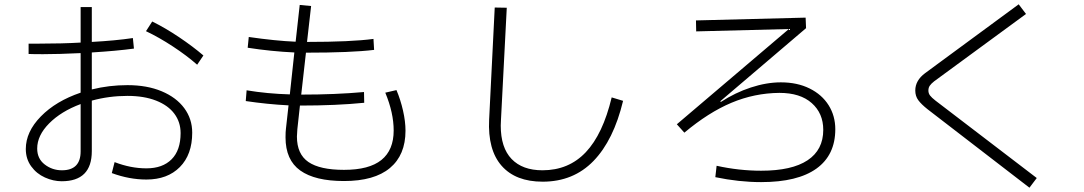

<svg xmlns="http://www.w3.org/2000/svg" viewBox="-20 -830 5040 893"><path d="M874 -213Q874 -111 816.5 -53Q759 5 661 5Q581 5 500 -25L513 -76Q588 -47 661 -47Q736 -47 778 -89Q820 -131 820 -211Q820 -262 791 -301Q762 -340 706 -362Q650 -384 573 -384Q487 -384 407 -362V-127Q407 13 267 13Q228 13 189 -4.5Q150 -22 125 -56.5Q100 -91 100 -137Q100 -217 170 -288.5Q240 -360 355 -399V-583Q252 -578 180 -578Q133 -578 113 -579V-627H160Q268 -627 355 -632V-797H407V-635Q517 -641 598 -653L603 -604Q521 -593 407 -586V-414Q487 -434 573 -434Q664 -434 732 -405.5Q800 -377 837 -327Q874 -277 874 -213ZM688 -730Q749 -700 813 -657Q877 -614 926 -572L897 -529Q848 -572 784 -614Q720 -656 659 -685ZM355 -346Q264 -312 208.5 -256Q153 -200 153 -139Q153 -92 188 -65Q223 -38 268 -38Q355 -38 355 -126Z M1824 -411Q1843 -366 1854.5 -315.5Q1866 -265 1866 -222Q1866 -109 1793.5 -48.5Q1721 12 1580 12Q1445 12 1376.5 -37Q1308 -86 1308 -191Q1308 -218 1310 -232L1322 -340Q1223 -345 1123 -360L1127 -410Q1223 -394 1328 -391L1349 -586Q1241 -591 1132 -608L1137 -658Q1261 -640 1355 -636L1374 -807L1427 -802L1408 -635Q1613 -635 1717 -649L1720 -598Q1613 -585 1403 -585L1381 -390Q1540 -390 1673 -402L1674 -352Q1545 -339 1375 -339L1363 -229Q1361 -205 1361 -195Q1361 -113 1414.5 -76.5Q1468 -40 1580 -40Q1697 -40 1754 -86Q1811 -132 1811 -223Q1811 -305 1772 -399Z M2281 -795 2337 -794 2310 -272Q2309 -263 2309 -246Q2309 -143 2359.5 -90.5Q2410 -38 2503 -38Q2625 -38 2704.5 -122Q2784 -206 2825 -377L2878 -361Q2834 -178 2740.5 -81.5Q2647 15 2504 15Q2378 15 2313 -59Q2248 -133 2255 -274Z M3865 -229Q3865 -109 3777.5 -46Q3690 17 3520 17Q3417 17 3307 -6L3313 -59Q3417 -36 3520 -36Q3663 -36 3736 -84.5Q3809 -133 3809 -226Q3809 -303 3755.5 -350.5Q3702 -398 3605 -398Q3489 -397 3382 -352Q3275 -307 3163 -213L3128 -252L3649 -695L3218 -684L3217 -735L3727 -748L3729 -699L3330 -359L3333 -356Q3399 -399 3472 -423Q3545 -447 3612 -447Q3688 -447 3745.5 -418.5Q3803 -390 3834 -340.5Q3865 -291 3865 -229Z M4294 -322Q4265 -345 4251 -364Q4237 -383 4237 -409Q4237 -456 4283 -490L4718 -810L4752 -765L4325 -452Q4311 -441 4304.5 -431.5Q4298 -422 4298 -409Q4298 -396 4305.5 -386Q4313 -376 4331 -362L4802 -2L4768 43Z"/></svg>

Font: IBM Plex Sans JP Light
Style: Regular
Weight: 300
Designer: Mike Abbink; Paul van der Laan; Pieter van Rosmalen; Wujin Sim; Yejin Wi; Jinhee Kim; Boomi Park; Yona Kim; Kichan Ma
Foundry: Sandoll Inc.
Version: Version 1.002